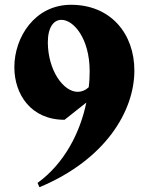

<svg xmlns="http://www.w3.org/2000/svg" viewBox="-20 -752 612 803"><path d="M137 13 145 31C423 -85 542 -289 542 -457C542 -610 444 -732 277 -732C126 -732 40 -597 40 -471C40 -358 109 -251 250 -251L341 -323C315 -197 249 -68 137 13ZM180 -574C180 -639 205 -669 237 -669C288 -669 355 -591 355 -454C355 -432 354 -410 351 -387C337 -374 321 -368 305 -368C245 -368 181 -457 180 -574Z"/></svg>

Font: Sinistre Bold
Style: Regular
Weight: 900
Designer: Jules Durand
Foundry: Collletttivo
Version: Version 69.420;Glyphs 3.2 (3217)